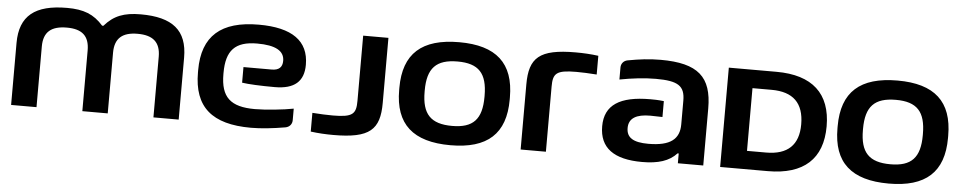

<svg xmlns="http://www.w3.org/2000/svg" viewBox="-41 -1024 6753 1348"><g transform="rotate(5 3336.0 -350.0)"><path d="M55 -437V0H234V-428C234 -531 289 -575 398 -575C504 -575 557 -531 557 -428V0H736V-428C736 -531 791 -575 897 -575C1003 -575 1058 -531 1058 -428V0H1236V-437C1236 -629 1131 -713 907 -713C789 -713 717 -685 652 -610H643C577 -685 505 -713 388 -713C162 -713 55 -629 55 -437Z M2092 -461C2092 -629 1974 -713 1739 -713C1473 -713 1342 -599 1342 -358V-342C1342 -98 1471 13 1746 13C1817 13 1900 4 1987 -11C2016 -16 2034 -38 2034 -65V-147C1964 -133 1836 -120 1762 -120C1590 -120 1521 -183 1521 -346V-354C1521 -512 1583 -580 1739 -580C1868 -580 1931 -545 1931 -475C1931 -430 1907 -407 1856 -407H1657V-297C1703 -290 1788 -286 1888 -286C2026 -286 2092 -343 2092 -461Z M2311 -123C2277 -123 2216 -125 2167 -129V3C2219 10 2273 13 2327 13C2584 13 2653 -53 2653 -241V-700H2475V-241C2475 -148 2453 -123 2311 -123Z M2760 -358V-342C2760 -101 2888 13 3152 13C3412 13 3539 -101 3539 -342V-358C3539 -599 3412 -713 3152 -713C2888 -713 2760 -599 2760 -358ZM2939 -346V-354C2939 -512 3001 -577 3152 -577C3300 -577 3361 -512 3361 -354V-346C3361 -188 3300 -123 3152 -123C3001 -123 2939 -188 2939 -346Z M3988 -577C4022 -577 4084 -575 4132 -571V-703C4080 -710 4026 -713 3972 -713C3715 -713 3646 -647 3646 -459V0H3824V-459C3824 -552 3846 -577 3988 -577Z M4754 -441V-274C4754 -171 4692 -118 4535 -118C4429 -118 4381 -148 4381 -216C4381 -286 4435 -316 4532 -316C4554 -316 4583 -315 4618 -314V-426C4575 -431 4545 -431 4523 -431C4308 -431 4202 -363 4202 -213C4202 -60 4304 13 4503 13C4615 13 4693 -11 4746 -69H4754V0H4933V-402C4933 -624 4835 -713 4571 -713C4491 -713 4421 -704 4340 -689C4312 -684 4294 -662 4294 -635V-550C4384 -567 4469 -577 4549 -577C4706 -577 4754 -545 4754 -441Z M5388 -700H5052V0H5388C5641 0 5772 -120 5772 -349C5772 -580 5641 -700 5388 -700ZM5230 -129V-571H5365C5516 -571 5593 -498 5593 -347C5593 -202 5516 -129 5365 -129Z M5849 -358V-342C5849 -101 5977 13 6241 13C6501 13 6628 -101 6628 -342V-358C6628 -599 6501 -713 6241 -713C5977 -713 5849 -599 5849 -358ZM6028 -346V-354C6028 -512 6090 -577 6241 -577C6389 -577 6450 -512 6450 -354V-346C6450 -188 6389 -123 6241 -123C6090 -123 6028 -188 6028 -346Z"/></g></svg>

Font: LT Wave UI Medium
Style: Regular
Weight: 500
Designer: Daniel Lyons
Foundry: New Value
Version: Version 2.5 (Glyphs App)